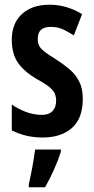

<svg xmlns="http://www.w3.org/2000/svg" viewBox="-20 -573 397 814"><path d="M331 -154Q331 -71 285 -30.5Q239 10 161 10Q123 10 90.5 2Q58 -6 30 -20V-130Q55 -112 88.5 -99Q122 -86 158 -86Q187 -86 202.5 -102Q218 -118 218 -146Q218 -161 213 -174.5Q208 -188 191 -202.5Q174 -217 139 -236Q85 -267 57.5 -305Q30 -343 30 -405Q30 -474 73 -513.5Q116 -553 190 -553Q263 -553 328 -513L293 -423Q269 -438 247 -448.5Q225 -459 194 -459Q140 -459 140 -408Q140 -392 145.5 -380Q151 -368 168 -354.5Q185 -341 218 -321Q249 -301 275 -279Q301 -257 316 -227Q331 -197 331 -154ZM238 71Q226 108 208 148Q190 188 171 221H102V209Q106 191 111.5 164.5Q117 138 121.5 110Q126 82 129 61H238Z"/></svg>

Font: Noto Sans Tamil ExtraCondensed SemiBold
Style: Regular
Weight: 600
Width: 2
Designer: Jelle Bosma - Monotype Design Team
Foundry: Monotype Imaging Inc.
Version: Version 2.004; ttfautohint (v1.8.4.7-5d5b)